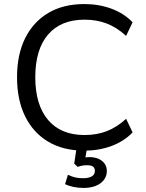

<svg xmlns="http://www.w3.org/2000/svg" viewBox="-20 -734 721 947"><path d="M396 9Q292 9 218 -35Q144 -79 104 -160Q64 -241 64 -353Q64 -465 104 -545.5Q144 -626 218 -670Q292 -714 396 -714Q468 -714 530 -691Q592 -668 634 -624L602 -557Q556 -599 506.5 -618Q457 -637 397 -637Q280 -637 217 -563.5Q154 -490 154 -353Q154 -217 217 -142.5Q280 -68 397 -68Q457 -68 506.5 -87Q556 -106 602 -148L634 -81Q592 -37 530 -14Q468 9 396 9ZM392 193Q367 193 342.5 188Q318 183 301 174L315 128Q334 137 350.5 141Q367 145 390 145Q417 145 432.5 136Q448 127 448 109Q448 95 439 88Q430 81 410 81Q399 81 388.5 82.5Q378 84 363 89L346 73L360 -20H412L399 56L374 49Q386 45 398.5 43Q411 41 422 41Q446 41 465 49Q484 57 495.5 72.5Q507 88 507 110Q507 135 492 154Q477 173 451.5 183Q426 193 392 193Z"/></svg>

Font: Nunito Sans 11pt
Style: Regular
Weight: 400
Version: Version 3.101;gftools[0.9.27]